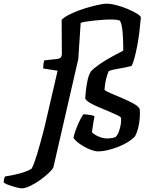

<svg xmlns="http://www.w3.org/2000/svg" viewBox="-192 -820 823 1040"><path d="M-75 200Q-81 200 -95 197Q-109 194 -125 189Q-141 184 -154 178.5Q-167 173 -172 168Q-172 159 -169.5 148.5Q-167 138 -165 136Q-130 131 -89 120.5Q-48 110 -21 94Q-15 84 -7.5 64Q0 44 8.5 16.5Q17 -11 25.5 -42.5Q34 -74 43 -107.5Q52 -141 59 -174Q75 -243 90 -307.5Q105 -372 120 -437L42 -449Q42 -462 43.5 -474Q45 -486 48 -493L120 -501Q131 -503 136 -507.5Q141 -512 143 -524L142 -713Q156 -727 181.5 -740Q207 -753 237 -764Q267 -775 296.5 -783Q326 -791 349.5 -795.5Q373 -800 384 -800Q409 -800 441 -791.5Q473 -783 503 -770Q533 -757 552.5 -744.5Q572 -732 571 -724Q568 -691 563.5 -652Q559 -613 552 -575.5Q545 -538 537 -508Q529 -478 521 -463Q483 -453 450 -448Q417 -443 397 -435Q389 -418 382.5 -391.5Q376 -365 374 -333Q385 -324 413 -312.5Q441 -301 473.5 -287Q506 -273 532 -258.5Q558 -244 565 -229Q567 -205 564.5 -176Q562 -147 555 -121.5Q548 -96 538 -80Q523 -64 499 -49.5Q475 -35 446.5 -24Q418 -13 390.5 -6.5Q363 0 340 0Q323 0 301.5 -8Q280 -16 259.5 -28Q239 -40 224 -53Q209 -66 206 -75Q212 -101 222.5 -127.5Q233 -154 243.5 -174Q254 -194 260 -201Q268 -201 281 -199.5Q294 -198 305.5 -195.5Q317 -193 320 -190Q318 -182 315.5 -167Q313 -152 310.5 -135.5Q308 -119 306 -103Q320 -90 343 -80Q366 -70 389 -70Q399 -70 412.5 -72Q426 -74 434 -78Q442 -85 448 -98Q454 -111 458 -127Q462 -143 463.5 -158Q465 -173 463 -183Q460 -188 441.5 -197Q423 -206 396.5 -217Q370 -228 342.5 -239.5Q315 -251 295 -263Q275 -275 270 -285Q270 -299 273 -327.5Q276 -356 282.5 -386Q289 -416 301 -434Q318 -452 350 -474Q382 -496 425 -519Q468 -542 515 -565L475 -497Q476 -531 475.5 -567Q475 -603 473 -634Q471 -665 466 -686Q461 -707 453 -710Q444 -713 423 -714Q402 -715 375.5 -713.5Q349 -712 322.5 -709Q296 -706 275 -703Q254 -700 245 -696L232 -500L97 87Q92 98 72 117Q52 136 25.5 155Q-1 174 -28 187Q-55 200 -75 200Z"/></svg>

Font: Texturina Medium 12pt
Style: Bold Italic
Weight: 700
Italic angle: -11°
Version: Version 1.002